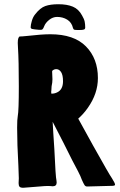

<svg xmlns="http://www.w3.org/2000/svg" viewBox="-20 -872 567 908"><path d="M68 -6 69 -29 67 -87Q61 -191 61 -268Q61 -308 64 -323Q69 -348 69 -464Q69 -585 65 -647Q64 -655 64 -669Q64 -685 67 -692Q70 -699 73.5 -699.5Q77 -700 86 -700L108 -702Q177 -710 218 -710Q330 -710 386.5 -652.5Q443 -595 443 -503Q443 -430 396 -363Q376 -334 350 -311L420 -184Q497 -46 510 -28Q524 -6 524 1Q524 5 519 6Q514 7 510.5 7Q507 7 505 7L392 10Q384 10 379.5 3Q375 -4 367 -22Q362 -37 349 -62Q329 -98 280 -197L229 -296L232 -243L237 -167Q243 -33 247 -19Q248 -15 248 -9Q248 9 229 9Q223 9 219 8Q203 6 141 12Q99 16 90 16Q77 16 72.5 11Q68 6 68 -6ZM250 -435Q278 -448 278 -488Q278 -517 269 -531Q260 -545 246 -545Q235 -545 227 -537Q226 -536 227 -523Q228 -510 228 -497Q228 -486 227 -481Q223 -464 223 -446L222 -437L223 -429Q238 -429 250 -435ZM325 -740Q319 -766 298 -779Q277 -792 250 -792Q230 -792 212.5 -778Q195 -764 189 -748Q185 -737 181 -733.5Q177 -730 165 -731Q140 -733 132.5 -735Q125 -737 125 -743Q125 -754 130.5 -773Q136 -792 146 -804Q170 -835 194.5 -843.5Q219 -852 256 -852Q297 -852 324.5 -840.5Q352 -829 368 -799Q378 -782 380.5 -769.5Q383 -757 383 -742Q383 -735 377.5 -732.5Q372 -730 354 -730Q335 -730 331 -731.5Q327 -733 325 -740Z"/></svg>

Font: Barriecito
Style: Regular
Weight: 400
Designer: Pablo Cosgaya & Sergio Jiménez
Foundry: Pablo Cosgaya & Sergio Jiménez
Version: Version 1.001